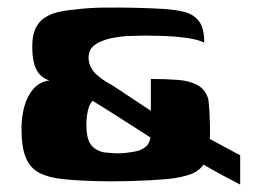

<svg xmlns="http://www.w3.org/2000/svg" viewBox="-20 -484 700 518"><path d="M628 14Q607 3 581.5 -10.5Q556 -24 529 -40Q517 -22 493 -13.5Q469 -5 433 -1Q384 3 332 4.5Q280 6 232 4.5Q184 3 148 -1Q110 -5 85.5 -18Q61 -31 49.5 -59Q38 -87 38 -137Q38 -168 45.5 -196Q53 -224 69.5 -243.5Q86 -263 113 -267Q89 -275 78 -296.5Q67 -318 67 -359Q67 -388 75.5 -406.5Q84 -425 99.5 -435.5Q115 -446 135.5 -451Q156 -456 180 -458Q217 -463 259.5 -463.5Q302 -464 344.5 -463Q387 -462 419 -460Q454 -458 478.5 -451.5Q503 -445 517 -426.5Q531 -408 531 -369Q512 -378 482 -382Q452 -386 422.5 -387Q393 -388 373 -388Q356 -388 330 -387Q304 -386 278.5 -380.5Q253 -375 236 -363Q219 -351 219 -329Q219 -307 234 -289.5Q249 -272 286 -252L387 -185V-271Q427 -271 459.5 -268.5Q492 -266 513.5 -254Q535 -242 542 -216Q544 -202 545 -183Q546 -164 546.5 -145Q547 -126 546 -109L628 -65ZM230 -212Q223 -205 219.5 -194Q216 -183 214.5 -171Q213 -159 213 -149Q213 -112 224 -95.5Q235 -79 260 -73Q270 -72 282.5 -71Q295 -70 307.5 -70.5Q320 -71 330 -73Q340 -74 351.5 -77Q363 -80 373 -88Q383 -96 386 -113Q347 -138 308 -163Q269 -188 230 -212Z"/></svg>

Font: Genos Thin
Style: Bold
Weight: 700
Version: Version 1.010